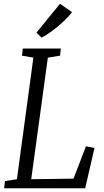

<svg xmlns="http://www.w3.org/2000/svg" viewBox="-20 -1001 553 1021"><path d="M2 0 6.5 -38 70 -48 157.5 -694.5 97 -705 101 -743H303.5L299.5 -705L234.5 -694.5L146 -48L371 -51L437 -223L482.5 -214L433 0ZM201 -801 174 -827.5 299 -981 363 -936.5Q346 -913.5 317.2 -886.5Q288.5 -859.5 257.2 -836.5Q226 -813.5 201 -801Z"/></svg>

Font: Merriweather 24pt SemiCondensed Light
Style: Italic
Weight: 300
Width: 4
Italic angle: -7.8°
Designer: Eben Sorkin
Foundry: Eben Sorkin
Version: Version 2.101